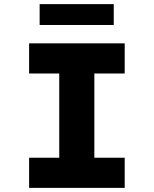

<svg xmlns="http://www.w3.org/2000/svg" viewBox="-20 -910 745 930"><path d="M121 0V-146H267V-554H121V-700H584V-554H437V-146H584V0ZM172 -789V-890H531V-789Z"/></svg>

Font: Lexend Exa
Style: Bold
Weight: 700
Designer: Bonnie Shaver-Troup, Thomas Jockin
Foundry: Lexend
Version: Version 1.007